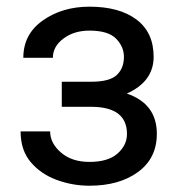

<svg xmlns="http://www.w3.org/2000/svg" viewBox="-20 -558 548 587"><path d="M168.9 -231.4V-308.1H258.8Q315.4 -308.1 337.2 -328.9Q358.9 -349.6 358.9 -384.3Q358.9 -415 335 -439.7Q311 -464.4 253.4 -464.4Q206.5 -464.4 174.1 -440.2Q141.6 -416 141.6 -381.3H51.3Q51.3 -453.6 111.1 -495.6Q170.9 -537.6 253.4 -537.6Q344.7 -537.6 397.2 -498.3Q449.7 -459 449.7 -384.3Q449.7 -308.6 367.7 -272Q459.5 -240.7 459.5 -148.9Q459.5 -74.2 402.1 -32.2Q344.7 9.8 253.4 9.8Q202.1 9.8 153.8 -7.8Q105.5 -25.4 74.2 -62Q43 -98.6 43 -156.2H133.3Q133.3 -120.1 166.5 -91.6Q199.7 -63 253.4 -63Q310.5 -63 339.4 -88.6Q368.2 -114.3 368.2 -148.4Q368.2 -229.5 263.7 -231.4Z"/></svg>

Font: Roboto21382017
Style: Regular
Weight: 400
Designer: Christian Robertson
Foundry: Google
Version: Version 2.138; 2017